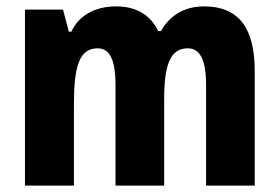

<svg xmlns="http://www.w3.org/2000/svg" viewBox="-20 -580 872 600"><path d="M618 -560C556 -560 511 -532 483 -483H474C453 -528 412 -560 343 -560C276 -560 226 -531 203 -481H195L177 -550H58V0H211V-253C211 -371 227 -429 285 -429C323 -429 341 -393 341 -314V0H493V-269C493 -376 511 -429 567 -429C605 -429 624 -393 624 -314V0H776V-359C776 -496 723 -560 618 -560Z"/></svg>

Font: Noto Sans Khmer UI Condensed ExtraBold
Style: Regular
Weight: 800
Width: 3
Designer: Danh Hong and the Monotype Design Team
Foundry: Monotype Imaging Inc.
Version: Version 2.002